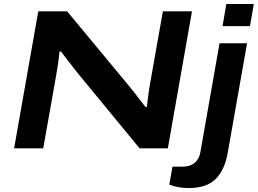

<svg xmlns="http://www.w3.org/2000/svg" viewBox="-20 -744 1293 963"><path d="M1096.2 -612.8 1115.2 -724.1H1252.9L1233.9 -612.8ZM50.8 0 171.9 -687H316.9L627 -313Q647.9 -288.1 709 -208H716.8Q723.1 -271.5 731 -314.9L796.9 -687H942.9L821.8 0H680.2L369.1 -377.9Q317.9 -442.4 286.1 -485.8H278.8Q273.9 -436 261.2 -362.8L196.8 0ZM925.8 199.2Q874.5 199.2 829.1 182.1L845.2 91.8H897.9Q933.6 91.8 956.3 72.8Q979 53.7 984.9 20L1081.1 -526.9H1219.2L1122.1 22.9Q1106.9 108.9 1061.5 154.1Q1016.1 199.2 925.8 199.2Z"/></svg>

Font: Archivo Expanded SemiBold
Style: Italic
Weight: 600
Width: 7
Italic angle: -10°
Designer: Hector Gatti
Foundry: Omnibus-Type
Version: Version 2.001